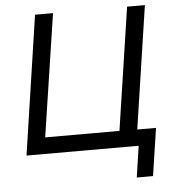

<svg xmlns="http://www.w3.org/2000/svg" viewBox="-59 -773 897 989"><g transform="rotate(-5 390.0 -278.5)"><path d="M608 162 632 0H52L159 -719H252L156 -85H540L635 -719H727L632 -84H729L692 162Z"/></g></svg>

Font: Nunitoga
Style: Medium Italic
Weight: 500
Italic angle: -9°
Designer: Vernon Adams
Foundry: Vernon Adams
Version: Version 1.0